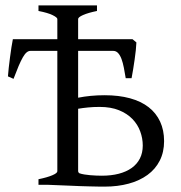

<svg xmlns="http://www.w3.org/2000/svg" viewBox="-20 -694 680 721"><path d="M354 -292.5Q330.6 -292.5 310.8 -290.5Q291 -288.6 273.4 -285.6V-50.8Q273.4 -46.9 277.8 -43.5Q286.1 -40.5 296.9 -38.8Q307.6 -37.1 318.8 -36.1Q330.1 -35.2 341.3 -34.7Q352.5 -34.2 362.3 -34.2Q397.5 -34.2 425.8 -41.5Q454.1 -48.8 474.4 -63.2Q494.6 -77.6 505.4 -98.9Q516.1 -120.1 516.1 -147.5Q516.1 -174.3 506.6 -200.4Q497.1 -226.6 477.3 -247.1Q457.5 -267.6 427 -280Q396.5 -292.5 354 -292.5ZM492.2 -534.7Q491.7 -522 490 -505.4Q488.3 -488.8 485.6 -470.5Q482.9 -452.1 480 -433.8Q477.1 -415.5 474.1 -400.4H452.1Q448.7 -420.9 445.1 -439.7Q441.4 -458.5 436.3 -472.4Q431.2 -486.3 423.6 -494.6Q416 -502.9 405.3 -502.9H273.4V-327.1Q295.4 -331.5 320.8 -334Q346.2 -336.4 373 -336.4Q426.3 -336.4 468 -325Q509.8 -313.5 538.1 -291.5Q566.4 -269.5 581.3 -237.3Q596.2 -205.1 596.2 -164.1Q596.2 -122.6 579.8 -90.6Q563.5 -58.6 533.9 -37.1Q504.4 -15.6 463.4 -4.4Q422.4 6.8 373 6.8Q362.3 6.8 347.4 6.6Q332.5 6.3 315.4 5.9Q298.3 5.4 280.3 4.9Q262.2 4.4 245.1 3.4Q204.6 2 160.2 0H124.5V-21Q157.7 -27.8 176.5 -35.9Q195.3 -43.9 195.3 -50.8V-502.9H94.2Q86.9 -502.9 80.1 -497.3Q73.2 -491.7 65.9 -479Q58.6 -466.3 50 -446.3Q41.5 -426.3 30.8 -397.9L9.8 -407.2Q10.7 -421.4 12.9 -440.2Q15.1 -459 17.6 -478.5Q20 -498 22.9 -516.1Q25.9 -534.2 28.3 -546.9H195.3V-622.6Q195.3 -628.4 177.5 -637.2Q159.7 -646 124.5 -652.8V-673.8H344.2V-652.8Q311 -646 292.2 -637.7Q273.4 -629.4 273.4 -622.6V-546.9H477.5Z"/></svg>

Font: Noto Serif Devanagari
Style: Bold
Weight: 700
Designer: Monotype Design Team
Foundry: Monotype Imaging Inc.
Version: Version 1.01